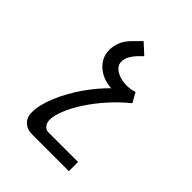

<svg xmlns="http://www.w3.org/2000/svg" viewBox="-216 -698 1033 1033"><g transform="rotate(45 301.0 -181.5)"><path d="M201.2 208Q184.6 208 170.2 203.1Q155.8 198.2 143.1 187Q131.3 176.3 124.8 161.1Q118.2 146 118.2 122.1Q118.2 95.2 126.5 62Q134.8 28.8 149.4 -6.3Q164.1 -41.5 184.6 -78.4Q205.1 -115.2 227.5 -147.5Q251 -181.2 277.3 -212.6Q303.7 -244.1 329.6 -269Q307.6 -269 281 -276.9Q254.4 -284.7 231 -301.8Q207.5 -318.8 191.7 -345Q175.8 -371.1 175.8 -408.2Q175.8 -437.5 187.7 -467.5Q199.7 -497.6 226.6 -524.4L272.9 -571.3L333 -516.1L317.9 -501.5Q294.9 -479.5 280.5 -456.1Q266.1 -432.6 266.1 -409.7Q266.1 -389.6 276.6 -376.5Q287.1 -363.3 302.2 -355Q318.4 -345.7 338.1 -341.6Q357.9 -337.4 377.4 -337.4Q394.5 -337.4 409.4 -340.1Q424.3 -342.8 435.5 -347.2L466.3 -292Q411.6 -247.6 365.5 -195.6Q319.3 -143.6 285.6 -91.3Q268.6 -65.4 255.4 -40.5Q242.2 -15.6 233.2 7.1Q224.1 29.8 219.2 49.6Q214.4 69.3 214.4 84.5Q214.4 106.9 226.1 122.1Q231.4 129.4 239.3 133.8Q247.1 138.2 257.3 138.2H483.4V208H201.2Z"/></g></svg>

Font: Hack
Style: Regular
Weight: 400
Monospace: yes
Designer: Christopher Simpkins
Foundry: Christopher Simpkins
Version: Version 2.019; ttfautohint (v1.4.1) -l 4 -r 80 -G 350 -x 0 -